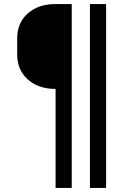

<svg xmlns="http://www.w3.org/2000/svg" viewBox="-20 -750 640 950"><path d="M255 180V-310Q170 -310 117.5 -357Q65 -404 65 -480V-560Q65 -637 117.5 -683.5Q170 -730 255 -730H335V180ZM425 180V-730H505V180Z"/></svg>

Font: JetBrainsMonoNL NF
Style: Regular
Weight: 400
Designer: Philipp Nurullin, Konstantin Bulenkov
Foundry: JetBrains
Version: Version 2.304; ttfautohint (v1.8.4.7-5d5b);Nerd Fonts 3.2.1